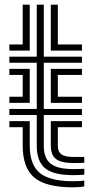

<svg xmlns="http://www.w3.org/2000/svg" viewBox="-20 -790 400 820"><path d="M20 -574V-600H77V-770H107V-574ZM197 -574V-770H227V-600H330V-574ZM292 -42Q209 -42 173 -71.2Q137 -100.5 137 -168V-298.8H20V-324.8H137V-522H20V-548H137V-770H167V-548H330V-522H167V-324.8H330V-298.8H167V-168Q167 -114.5 196 -91.2Q225 -68 292 -68Q304 -68 315.5 -68.2Q327 -68.5 340 -69.2V-44.2Q330 -43 318.6 -42.5Q307.2 -42 292 -42ZM197 -350.8V-496H330V-470H227V-376.8H330V-350.8ZM107 -350.8H20V-376.8H77V-470H20V-496H107ZM292 10Q177 10 127 -31.2Q77 -72.5 77 -168V-246.8H20V-272.8H107V-168Q107 -86.8 149.9 -51.4Q192.8 -16 292 -16Q307.8 -16 319.4 -16.8Q331 -17.5 340 -19.2V5.8Q322.2 10 292 10ZM292 -93.8Q241.2 -93.8 219.1 -111Q197 -128.2 197 -168V-272.8H330V-246.8H227V-168Q227 -142.2 242.1 -131Q257.2 -119.8 292 -119.8Q315 -119.8 326.4 -119.8Q337.8 -119.8 340 -120V-95Q333 -94.5 322.1 -94.1Q311.2 -93.8 292 -93.8Z"/></svg>

Font: Big Shoulders Inline Display Thin Black
Style: Regular
Weight: 900
Version: Version 2.002